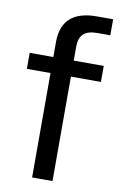

<svg xmlns="http://www.w3.org/2000/svg" viewBox="-84 -777 514 824"><g transform="rotate(10 173.0 -364.5)"><path d="M116.2 0V-455.1H13.2V-524.9H116.2V-589.8Q116.2 -729 270 -729H340.8V-659.2H284.2Q243.2 -659.2 224.1 -641.4Q205.1 -623.5 205.1 -585.9V-524.9H335.9V-455.1H205.1V0Z"/></g></svg>

Font: Lumene Sans Expanded
Style: Regular
Weight: 400
Width: 7
Designer: Deni Anggara
Version: Version 1.003;Glyphs 3.1.2 (3151)